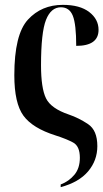

<svg xmlns="http://www.w3.org/2000/svg" viewBox="-20 -567 426 791"><path d="M230 204Q305 184 343 139Q381 94 381 35Q381 -30 343 -55.5Q305 -81 264 -95Q190 -120 169.5 -162Q149 -204 149 -298Q149 -433 169.5 -485Q190 -537 231 -537Q266 -537 280 -502Q294 -467 294 -378Q386 -378 386 -444Q386 -488 347.5 -517.5Q309 -547 239 -547Q151 -547 95 -486Q39 -425 39 -257Q39 -142 76.5 -90.5Q114 -39 209 -9Q253 5 281 20Q309 35 309 83Q309 126 286.5 153Q264 180 230 193Z"/></svg>

Font: Noto Serif Display Condensed Semi
Style: Regular
Weight: 600
Width: 3
Designer: Monotype Design Team
Foundry: Monotype Imaging Inc.
Version: Version 1.900